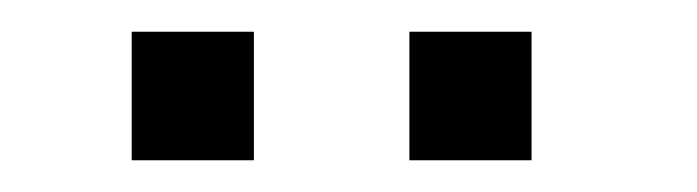

<svg xmlns="http://www.w3.org/2000/svg" viewBox="-20 -654 439 121"><path d="M63 -634H140V-553H63ZM315 -634V-553H238V-634Z"/></svg>

Font: Pavanam
Style: Regular
Weight: 400
Designer: Tharique Azeez
Foundry: Tharique Azeez
Version: Version 1.86; ttfautohint (v1.3) -l 8 -r 50 -G 200 -x 14 -D 